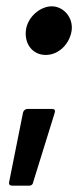

<svg xmlns="http://www.w3.org/2000/svg" viewBox="-20 -499 248 608"><path d="M125 -325C166 -325 201 -360 207 -403C212 -445 180 -479 144 -479C107 -479 67 -445 62 -403C57 -360 83 -325 125 -325ZM19 89H72C78 89 84 86 85 78L153 -141C156 -150 153 -154 145 -154H67C61 -154 55 -150 53 -143L9 77C7 85 11 89 19 89Z"/></svg>

Font: Barlow Condensed SemiBold
Style: Italic
Weight: 600
Width: 3
Italic angle: -7°
Designer: Jeremy Tribby
Foundry: Tribby Type
Version: Version 1.422;hotconv 1.0.109;makeotfexe 2.5.65596